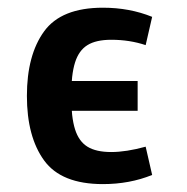

<svg xmlns="http://www.w3.org/2000/svg" viewBox="-20 -464 478 491"><path d="M332 -256.8V-180.7H85.9V-256.8ZM352.5 -348.6Q311.5 -362.3 264.6 -362.3Q225.6 -362.3 203.6 -348.6Q181.6 -335 171.9 -304.2Q162.1 -273.4 162.1 -218.8Q162.1 -164.1 171.9 -133.3Q181.6 -102.5 203.6 -88.9Q225.6 -75.2 264.6 -75.2Q302.7 -75.2 352.5 -88.9L369.1 -16.6Q311.5 6.8 243.2 6.8Q136.7 6.8 92.8 -53.7Q48.8 -114.3 48.8 -218.8Q48.8 -323.2 92.8 -383.8Q136.7 -444.3 243.2 -444.3Q311.5 -444.3 369.1 -420.9Z"/></svg>

Font: Sudo Variable
Style: Regular
Weight: 400
Monospace: yes
Designer: Jens Kutilek
Foundry: Jens Kutilek
Version: Version 0.040